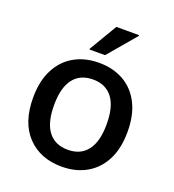

<svg xmlns="http://www.w3.org/2000/svg" viewBox="-139 -868 892 984"><g transform="rotate(20 307.5 -375.5)"><path d="M50 -274Q50 -365 83 -428.5Q116 -492 174 -524.5Q232 -557 308 -557Q384 -557 442 -524.5Q500 -492 532.5 -428.5Q565 -365 565 -274Q565 -183 532.5 -120Q500 -57 442 -24Q384 9 308 9Q191 9 120.5 -64.5Q50 -138 50 -274ZM164 -274Q164 -179 201 -131Q238 -83 308 -83Q377 -83 414 -131Q451 -179 451 -274Q451 -370 414 -418Q377 -466 308 -466Q238 -466 201 -418Q164 -370 164 -274ZM237 -604V-608L327 -760H451V-756L322 -604Z"/></g></svg>

Font: Kufam Medium
Style: Regular
Weight: 500
Designer: Wael Morcos, Artur Schmal
Foundry: Original Type
Version: Version 1.300; ttfautohint (v1.8.3)